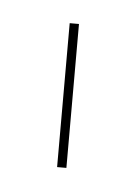

<svg xmlns="http://www.w3.org/2000/svg" viewBox="-28 -726 147 206"><g transform="rotate(5 45.0 -623.5)"><path d="M40 -701H50V-546H40Z"/></g></svg>

Font: Bebas Neue Thin
Style: Regular
Weight: 200
Designer: Ryoichi Tsunekawa
Foundry: Ryoichi Tsunekawa
Version: Version 1.003;PS 001.003;hotconv 1.0.70;makeotf.lib2.5.58329